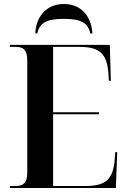

<svg xmlns="http://www.w3.org/2000/svg" viewBox="-20 -938 637 958"><path d="M156 -771H166C177 -821 208 -844 299 -844C389 -844 419 -821 431 -771H441C438 -846 393 -918 299 -918C204 -918 159 -846 156 -771ZM29 0H558L565 -179H555L552 -139C544 -43 507 -10 406 -10H245V-368H474V-378H245V-704H377C477 -704 513 -671 521 -573L523 -535H533L528 -714H29V-704H57C95 -704 116 -692 116 -635V-77C116 -22 94 -10 57 -10H29Z"/></svg>

Font: Noto Serif Display SemiCondensed SemiBold
Style: Regular
Weight: 600
Width: 4
Designer: Monotype Design Team
Foundry: Monotype Imaging Inc.
Version: Version 2.009